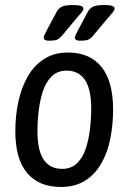

<svg xmlns="http://www.w3.org/2000/svg" viewBox="-20 -738 510 764"><path d="M222 6Q135 6 88 -49.5Q41 -105 41 -216Q41 -277 53 -333Q65 -389 90 -433Q115 -477 155 -503Q195 -529 251 -529Q337 -529 383.5 -472Q430 -415 430 -302Q430 -242 419 -186.5Q408 -131 383 -87.5Q358 -44 318.5 -19Q279 6 222 6ZM227 -66Q263 -66 286 -88Q309 -110 321 -146Q333 -182 338 -224Q343 -266 343 -306Q343 -383 318 -420Q293 -457 245 -457Q209 -457 186 -434.5Q163 -412 151 -376Q139 -340 134 -297.5Q129 -255 129 -215Q129 -139 154 -102.5Q179 -66 227 -66ZM175 -576Q154 -576 154 -588Q154 -593 158.5 -602Q163 -611 168 -621L206 -692Q212 -703 224.5 -710.5Q237 -718 271 -718Q312 -718 312 -704Q312 -697 304 -688Q296 -679 280 -660L230 -600Q216 -583 205.5 -579.5Q195 -576 175 -576ZM299 -576Q278 -576 278 -588Q278 -593 282.5 -602Q287 -611 292 -621L330 -692Q336 -703 348.5 -710.5Q361 -718 395 -718Q436 -718 436 -704Q436 -697 428 -688Q420 -679 404 -660L354 -600Q340 -583 329.5 -579.5Q319 -576 299 -576Z"/></svg>

Font: Asap Condensed Condensed Regular
Style: Italic
Weight: 400
Width: 3
Italic angle: -6°
Designer: Pablo Cosgaya
Foundry: Omnibus-Type
Version: Version 3.001; ttfautohint (v1.8.4.7-5d5b)